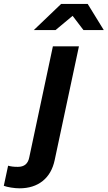

<svg xmlns="http://www.w3.org/2000/svg" viewBox="-166 -761 558 995"><path d="M-65 214.9Q-84.1 214.9 -108.3 211.1Q-132.4 207.3 -146.3 201.9L-124 97.7Q-113.1 100.7 -101.6 102.2Q-90 103.7 -73.4 103.7Q-48.4 103.7 -33.7 91.4Q-19 79.1 -14.2 53.7L108.1 -521H243.1L117.4 68.4Q102.5 139.3 55 177.1Q7.5 214.9 -65 214.9ZM9.3 -605.3 150.8 -740.6H288.5L371.7 -605.3H266.4L210.3 -678.9L122 -605.3Z"/></svg>

Font: Red Hat Display
Style: Italic
Weight: 300
Italic angle: -12°
Designer: Pentagram, MCKL
Foundry: Pentagram, MCKL
Version: Version 1.023